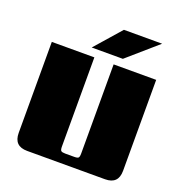

<svg xmlns="http://www.w3.org/2000/svg" viewBox="-144 -951 1025 1077"><g transform="rotate(20 368.0 -412.0)"><path d="M277 -669 413 -824H641L463 -669ZM310 -622V-90Q310 -70 316 -64.5Q322 -59 341 -59H394Q414 -59 419.5 -64.5Q425 -70 425 -90V-622H679V-79Q679 0 600 0H135Q56 0 56 -79V-622Z"/></g></svg>

Font: Sarpanch Black
Style: Regular
Weight: 900
Designer: Manushi Parikh (Devanagari and Latin), Jyotish Sonowal (Devanagari)
Foundry: Indian Type Foundry
Version: Version 2.004;PS 1.0;hotconv 1.0.78;makeotf.lib2.5.61930; tt